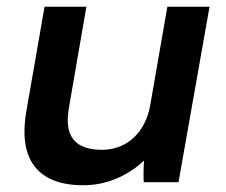

<svg xmlns="http://www.w3.org/2000/svg" viewBox="-20 -540 669 569"><path d="M227 9C295 9 357 -18 407 -64C405 -42 405 -16 406 0H509L601 -520H476L425 -227C410 -145 354 -96 282 -96C182 -96 174 -160 184 -219L236 -520H112L58 -210C35 -78 82 9 227 9Z"/></svg>

Font: Fixel Display SemiBold
Style: Italic
Weight: 600
Italic angle: -10°
Designer: AlfaBravo + MacPaw
Foundry: Kyrylo Tkachov, Marchela Mozhyna, Serhii Makarenko, Maria Weinstein, Zakhar Kryvoshyya
Version: Version 1.210;Glyphs 3.2 (3217)